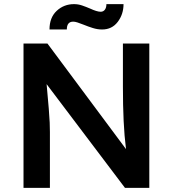

<svg xmlns="http://www.w3.org/2000/svg" viewBox="-20 -911 838 931"><path d="M94 0V-700H210L591 -188Q583 -251 579.5 -325Q576 -399 576 -491V-700H704V0H586L206 -503Q213 -427 216.5 -384Q220 -341 221 -316.5Q222 -292 222 -271V0ZM475 -768Q453 -768 430.5 -775Q408 -782 386 -791Q368 -798 356 -802Q344 -806 335 -806Q304 -806 304 -768H220Q220 -826 255 -858.5Q290 -891 339 -891Q359 -891 378 -884.5Q397 -878 418 -869Q433 -862 446 -858Q459 -854 468 -854Q481 -854 488.5 -864Q496 -874 496 -891H579Q579 -842 551 -805Q523 -768 475 -768Z"/></svg>

Font: Readex Pro Medium
Style: Regular
Weight: 500
Designer: Bonnie Shaver-Troup, Thomas Jockin
Foundry: Lexend
Version: Version 1.204; ttfautohint (v1.8.4.7-5d5b)